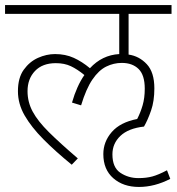

<svg xmlns="http://www.w3.org/2000/svg" viewBox="-20 -642 699 760"><path d="M389 -32Q389 -81 422.5 -119.5Q456 -158 523 -171Q536 -196 544.5 -225Q553 -254 553 -291Q553 -345 528.5 -369Q504 -393 462 -393Q430 -393 400.5 -378.5Q371 -364 346 -327.5Q321 -291 301 -225L265 -236Q284 -302 314 -345Q286 -368 260.5 -380Q235 -392 201 -392Q148 -392 118.5 -361Q89 -330 89 -281Q89 -238 109.5 -200Q130 -162 174 -118.5Q218 -75 288 -15L264 10Q199 -43 151.5 -91Q104 -139 77.5 -185Q51 -231 51 -281Q51 -334 74 -366Q97 -398 130.5 -413Q164 -428 198 -428Q239 -428 272 -413Q305 -398 336 -372Q384 -424 452 -428V-587H0V-622H659V-587H489V-426Q531 -420 561 -388Q591 -356 591 -292Q591 -242 578 -204.5Q565 -167 550 -141Q488 -134 456.5 -104Q425 -74 425 -31Q425 21 456.5 42Q488 63 528 63Q559 63 583 56.5Q607 50 641 32L654 66Q592 98 530 98Q468 98 428.5 63.5Q389 29 389 -32Z"/></svg>

Font: Noto Sans ExtraLight
Style: Regular
Weight: 200
Designer: Monotype Design Team
Foundry: Monotype Imaging Inc.
Version: Version 2.007